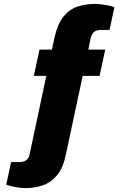

<svg xmlns="http://www.w3.org/2000/svg" viewBox="-20 -757 626 987"><path d="M110 210Q97 210 78 207.5Q59 205 41.5 201Q24 197 12 192L37 76H79Q105 76 117 65Q129 54 133 33L218 -367H154L183 -502H247L260 -563Q275 -632 305 -670Q335 -708 377 -722.5Q419 -737 469 -737Q483 -737 502 -734.5Q521 -732 539 -728.5Q557 -725 568 -719L543 -603H500Q474 -603 462.5 -592Q451 -581 446 -560L434 -502H521L492 -367H405L319 36Q305 105 274.5 142.5Q244 180 202 195Q160 210 110 210Z"/></svg>

Font: Archivo SemiCondensed Black
Style: Regular
Weight: 900
Width: 4
Designer: Hector Gatti
Foundry: Omnibus-Type
Version: Version 2.001